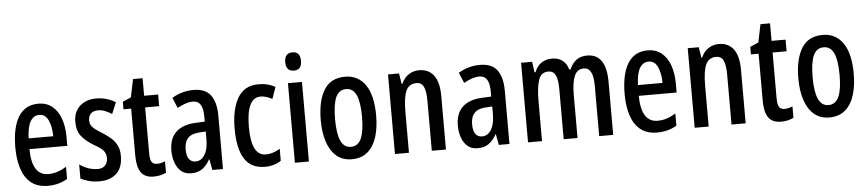

<svg xmlns="http://www.w3.org/2000/svg" viewBox="-44 -1017 5857 1298"><g transform="rotate(-5 2885.0 -367.5)"><path d="M220 -549Q277 -549 315 -517.5Q353 -486 372 -432Q391 -378 391 -309V-248H134Q136 -69 247 -69Q278 -69 308 -78.5Q338 -88 370 -108V-25Q311 10 238 10Q167 10 123.5 -25.5Q80 -61 60 -123.5Q40 -186 40 -266Q40 -404 85.5 -476.5Q131 -549 220 -549ZM220 -473Q182 -473 160 -436.5Q138 -400 135 -321H302Q302 -384 282 -428.5Q262 -473 220 -473Z M746 -149Q746 -70 703.5 -30Q661 10 586 10Q548 10 516.5 1.5Q485 -7 460 -20V-116Q483 -98 516 -86Q549 -74 583 -74Q615 -74 633 -92.5Q651 -111 651 -143Q651 -171 635 -191.5Q619 -212 570 -239Q518 -270 488.5 -306.5Q459 -343 459 -406Q459 -472 501.5 -511Q544 -550 614 -550Q684 -550 744 -513L712 -436Q690 -450 667 -459.5Q644 -469 617 -469Q587 -469 570 -452.5Q553 -436 553 -408Q553 -380 569.5 -361.5Q586 -343 634 -314Q667 -293 692 -271Q717 -249 731.5 -220Q746 -191 746 -149Z M985 -74Q998 -74 1011.5 -77Q1025 -80 1040 -86V-9Q1002 10 955 10Q896 10 869.5 -27.5Q843 -65 843 -142V-461H791V-512L848 -537L873 -659H938V-540H1033V-461H938V-148Q938 -111 948 -92.5Q958 -74 985 -74Z M1274 -550Q1353 -550 1389.5 -502Q1426 -454 1426 -362V0H1354L1340 -74H1338Q1315 -32 1285 -11Q1255 10 1211 10Q1168 10 1141.5 -13Q1115 -36 1102 -73.5Q1089 -111 1089 -154Q1089 -236 1135 -279.5Q1181 -323 1267 -327L1331 -330V-363Q1331 -418 1314.5 -445Q1298 -472 1262 -472Q1217 -472 1157 -438L1127 -509Q1194 -550 1274 -550ZM1287 -260Q1186 -255 1186 -155Q1186 -109 1202 -88Q1218 -67 1246 -67Q1285 -67 1308.5 -105Q1332 -143 1332 -210V-263Z M1712 10Q1617 10 1572.5 -59Q1528 -128 1528 -266Q1528 -396 1573 -473Q1618 -550 1714 -550Q1751 -550 1778 -542.5Q1805 -535 1828 -522L1800 -443Q1757 -466 1721 -466Q1625 -466 1625 -267Q1625 -73 1723 -73Q1748 -73 1771.5 -80.5Q1795 -88 1820 -103V-22Q1796 -5 1767.5 2.5Q1739 10 1712 10Z M1962 -745Q2015 -745 2015 -683Q2015 -621 1962 -621Q1908 -621 1908 -683Q1908 -745 1962 -745ZM2009 -540V0H1914V-540Z M2489 -270Q2489 -189 2469.5 -126Q2450 -63 2408 -26.5Q2366 10 2300 10Q2237 10 2195.5 -26Q2154 -62 2133.5 -125Q2113 -188 2113 -270Q2113 -401 2158.5 -475.5Q2204 -550 2302 -550Q2390 -550 2439.5 -479Q2489 -408 2489 -270ZM2210 -270Q2210 -172 2232 -123Q2254 -74 2301 -74Q2349 -74 2371 -122.5Q2393 -171 2393 -270Q2393 -369 2371 -417.5Q2349 -466 2301 -466Q2253 -466 2231.5 -417.5Q2210 -369 2210 -270Z M2804 -550Q2869 -550 2904 -503.5Q2939 -457 2939 -363V0H2843V-341Q2843 -403 2828.5 -434Q2814 -465 2779 -465Q2729 -465 2708.5 -420.5Q2688 -376 2688 -275V0H2593V-540H2668L2679 -469H2685Q2702 -509 2734 -529.5Q2766 -550 2804 -550Z M3218 -550Q3297 -550 3333.5 -502Q3370 -454 3370 -362V0H3298L3284 -74H3282Q3259 -32 3229 -11Q3199 10 3155 10Q3112 10 3085.5 -13Q3059 -36 3046 -73.5Q3033 -111 3033 -154Q3033 -236 3079 -279.5Q3125 -323 3211 -327L3275 -330V-363Q3275 -418 3258.5 -445Q3242 -472 3206 -472Q3161 -472 3101 -438L3071 -509Q3138 -550 3218 -550ZM3231 -260Q3130 -255 3130 -155Q3130 -109 3146 -88Q3162 -67 3190 -67Q3229 -67 3252.5 -105Q3276 -143 3276 -210V-263Z M3944 -550Q4074 -550 4074 -360V0H3979V-338Q3979 -404 3963 -434.5Q3947 -465 3915 -465Q3870 -465 3851 -421Q3832 -377 3832 -291V0H3738V-341Q3738 -407 3722.5 -436Q3707 -465 3674 -465Q3624 -465 3607.5 -413.5Q3591 -362 3591 -275V0H3496V-540H3571L3581 -468H3588Q3604 -510 3635 -530Q3666 -550 3705 -550Q3751 -550 3779 -527Q3807 -504 3816 -467H3826Q3861 -550 3944 -550Z M4355 -549Q4412 -549 4450 -517.5Q4488 -486 4507 -432Q4526 -378 4526 -309V-248H4269Q4271 -69 4382 -69Q4413 -69 4443 -78.5Q4473 -88 4505 -108V-25Q4446 10 4373 10Q4302 10 4258.5 -25.5Q4215 -61 4195 -123.5Q4175 -186 4175 -266Q4175 -404 4220.5 -476.5Q4266 -549 4355 -549ZM4355 -473Q4317 -473 4295 -436.5Q4273 -400 4270 -321H4437Q4437 -384 4417 -428.5Q4397 -473 4355 -473Z M4838 -550Q4903 -550 4938 -503.5Q4973 -457 4973 -363V0H4877V-341Q4877 -403 4862.5 -434Q4848 -465 4813 -465Q4763 -465 4742.5 -420.5Q4722 -376 4722 -275V0H4627V-540H4702L4713 -469H4719Q4736 -509 4768 -529.5Q4800 -550 4838 -550Z M5243 -74Q5256 -74 5269.5 -77Q5283 -80 5298 -86V-9Q5260 10 5213 10Q5154 10 5127.5 -27.5Q5101 -65 5101 -142V-461H5049V-512L5106 -537L5131 -659H5196V-540H5291V-461H5196V-148Q5196 -111 5206 -92.5Q5216 -74 5243 -74Z M5730 -270Q5730 -189 5710.5 -126Q5691 -63 5649 -26.5Q5607 10 5541 10Q5478 10 5436.5 -26Q5395 -62 5374.5 -125Q5354 -188 5354 -270Q5354 -401 5399.5 -475.5Q5445 -550 5543 -550Q5631 -550 5680.5 -479Q5730 -408 5730 -270ZM5451 -270Q5451 -172 5473 -123Q5495 -74 5542 -74Q5590 -74 5612 -122.5Q5634 -171 5634 -270Q5634 -369 5612 -417.5Q5590 -466 5542 -466Q5494 -466 5472.5 -417.5Q5451 -369 5451 -270Z"/></g></svg>

Font: Noto Sans Tamil ExtraCondensed Medium
Style: Regular
Weight: 500
Width: 2
Designer: Jelle Bosma - Monotype Design Team
Foundry: Monotype Imaging Inc.
Version: Version 2.004; ttfautohint (v1.8.4.7-5d5b)